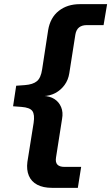

<svg xmlns="http://www.w3.org/2000/svg" viewBox="-20 -725 536 925"><path d="M231 180Q188 180 159.5 165Q131 150 119 121.5Q107 93 112 55L142 -133Q148 -173 136 -190Q124 -207 83 -210L43 -213L58 -312L100 -315Q139 -318 158 -334Q177 -350 183 -391L212 -580Q222 -640 263 -672.5Q304 -705 365 -705H496L479 -604H398Q375 -604 361 -593Q347 -582 343 -558L314 -373Q309 -340 291 -315.5Q273 -291 247 -277Q221 -263 189 -262L188 -263Q220 -262 242 -248Q264 -234 274.5 -209Q285 -184 279 -152L250 33Q246 57 256.5 68Q267 79 290 79H371L355 180Z"/></svg>

Font: Nunito Sans 10pt SemiExpanded
Style: Bold Italic
Weight: 700
Width: 6
Italic angle: -9°
Designer: Vernon Adams
Foundry: Vernon Adams
Version: Version 3.101;gftools[0.9.27]